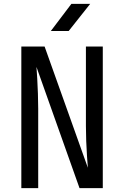

<svg xmlns="http://www.w3.org/2000/svg" viewBox="-20 -970 640 990"><path d="M90 0V-730H210L433 -105Q431 -130 428.5 -166.5Q426 -203 424.5 -243.5Q423 -284 423 -320V-730H510V0H390L168 -625Q170 -601 172 -564.5Q174 -528 175.5 -487.5Q177 -447 177 -410V0ZM242 -810 348 -950H445L334 -810Z"/></svg>

Font: JetBrainsMono NFM
Style: Regular
Weight: 400
Monospace: yes
Designer: Philipp Nurullin, Konstantin Bulenkov
Foundry: JetBrains
Version: Version 2.304; ttfautohint (v1.8.4.7-5d5b);Nerd Fonts 3.3.0